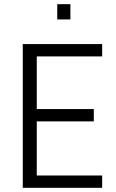

<svg xmlns="http://www.w3.org/2000/svg" viewBox="-20 -899 557 919"><path d="M89 0V-688H469V-629H156V-377H429V-318H156V-59H469V0ZM254 -806V-879H317V-806Z"/></svg>

Font: Saira Semi Condensed Light
Style: Regular
Weight: 300
Width: 4
Designer: Hector Gatti with collaboration of the Omnibus-Type team
Foundry: Omnibus-Type
Version: Version 1.001; ttfautohint (v1.8)